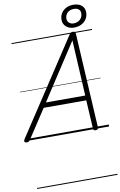

<svg xmlns="http://www.w3.org/2000/svg" viewBox="-218 -1372 1222 1958"><g transform="rotate(-10 393.5 -393.0)"><path d="M-22 14Q-38 14 -43.5 5Q-49 -4 -40 -20L600 -994Q608 -1006 615.5 -1010.5Q623 -1015 637 -1015Q650 -1015 656.5 -1009.5Q663 -1004 664 -988L719 -14Q720 0 713.5 7Q707 14 692 14Q678 14 673 8.5Q668 3 667 -10L650 -303H209L16 -9Q6 5 -1 9.5Q-8 14 -22 14ZM241 -353H648L617 -930ZM656 -1055Q626 -1055 600.5 -1067Q575 -1079 559.5 -1102Q544 -1125 544 -1157Q544 -1194 562.5 -1223Q581 -1252 613.5 -1269Q646 -1286 691 -1286Q722 -1286 748 -1275Q774 -1264 789.5 -1241.5Q805 -1219 805 -1186Q805 -1149 786 -1119Q767 -1089 734 -1072Q701 -1055 656 -1055ZM658 -1098Q703 -1098 728.5 -1123.5Q754 -1149 754 -1186Q754 -1216 734.5 -1229.5Q715 -1243 689 -1243Q644 -1243 619.5 -1218.5Q595 -1194 595 -1158Q595 -1129 614.5 -1113.5Q634 -1098 658 -1098ZM0 490H833V500H0ZM0 -20H833V0H0ZM0 -505H833V-500H0ZM0 -1010H833V-1000H0Z"/></g></svg>

Font: Playwrite MX Guides
Style: Regular
Weight: 400
Designer: Veronika Burian, José Scaglione
Foundry: TypeTogether
Version: Version 1.003